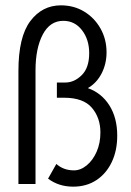

<svg xmlns="http://www.w3.org/2000/svg" viewBox="-20 -689 490 719"><path d="M254 10Q200 10 160 -20L191 -75Q218 -51 257 -51Q282 -51 305 -70Q328 -89 342 -121Q356 -153 356 -193Q356 -248 324 -285.5Q292 -323 220 -323H193V-380H225Q258 -380 286 -407.5Q314 -435 314 -490Q314 -541 287 -576Q260 -611 217 -611Q167 -611 140 -559.5Q113 -508 113 -425V0H49V-423Q49 -551 93.5 -610Q138 -669 208 -669Q257 -669 295.5 -645.5Q334 -622 356.5 -582Q379 -542 379 -493Q379 -450 360.5 -414Q342 -378 309 -359Q360 -341 389.5 -294.5Q419 -248 419 -181Q419 -125 398.5 -82Q378 -39 341 -14.5Q304 10 254 10Z"/></svg>

Font: Inconsolata SemiCondensed
Style: Regular
Weight: 400
Width: 4
Monospace: yes
Designer: Raph Levien, Cyreal, Brenton Simpson
Foundry: Raph Levien, Cyreal, Google
Version: Version 3.001; ttfautohint (v1.8.2.53-6de2)